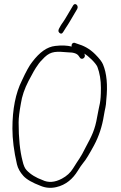

<svg xmlns="http://www.w3.org/2000/svg" viewBox="-20 -861 586 928"><path d="M326.4 -636C303.9 -641.6 277.5 -642.6 247.2 -639C207.1 -634.6 171.5 -608.7 135.5 -561.2C122.5 -545.3 106 -515.6 86 -472C55.3 -410.7 40 -333.1 40 -239.4C40 -187.7 47.3 -130.4 61.8 -67.4C66.4 -47.7 76.7 -28.9 92.6 -11.2C108.6 6.6 137.5 22.6 175.5 37C199.5 47.3 224.8 49.5 251.3 43.6C299.4 33 332.7 2.2 355.6 -35C365.5 -51 374.4 -64.5 383.6 -75.6C393.6 -86.7 410.4 -114.1 434.1 -157.7C457.7 -201.4 473.8 -250 482.2 -303.5C488 -339.7 492.1 -343.2 493.7 -378C501.3 -449.5 495.9 -506.8 477.7 -550C472.4 -562.7 459.9 -578.8 440.3 -598.5C412.2 -626.5 384.7 -640.3 352 -650L340.8 -654C332.2 -655.8 323.9 -648.5 326.4 -636ZM386.7 -602C405 -592.9 442.7 -556.7 450.7 -538C462.1 -507.8 467.7 -473.9 467.7 -436.4C467.7 -359.3 460.5 -360 449.8 -297C439.2 -233.7 423.2 -203.2 395 -150.9C366.5 -93.3 362.2 -94.6 333.1 -47C320.5 -26.4 302.5 -9.9 279.2 2.5C244.5 20.9 213 23.1 184.8 9C155.7 -1.4 128 -17.4 108 -39C99.9 -47.6 93.6 -62.3 89 -83C76.3 -131.1 70 -193.2 70 -269.3C70 -290.8 73.7 -321.4 81 -361C86.2 -395.8 98.5 -432.1 118 -469.8C137.4 -507.5 152 -532.5 161.3 -544.7C169 -556.9 180.5 -570.2 195.8 -584.7C227.7 -614.8 253.7 -612.7 309.6 -608C336.1 -608 353.1 -602 360.8 -590L366.4 -582C377.2 -567.2 399.2 -586.4 386.7 -602ZM268.8 -729C260.9 -717.2 260.4 -708.2 267.3 -702.1C274.2 -696 280.2 -697.4 285.4 -706.3C290.6 -715.2 295 -722.2 298.6 -727.3C311.5 -745.6 324.9 -770.1 339.2 -794L352.8 -817C362.4 -833 343.2 -851 333.6 -835L320 -812C310.4 -796 302.3 -782.3 295.6 -771C284.6 -752.4 276.9 -745.1 268.8 -729Z"/></svg>

Font: MewTooHand
Style: Condensed
Weight: 400
Designer: Mew Too, Robert Jablonski
Version: Version 0.77